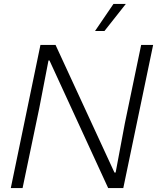

<svg xmlns="http://www.w3.org/2000/svg" viewBox="-20 -958 800 978"><path d="M186 -729H263L563 -79H569L616 -330L699 -729H760L608 0H531L232 -650H227L180 -407L95 0H35ZM558 -938H621L512 -800H464Z"/></svg>

Font: Mona Sans Light
Style: Italic
Weight: 300
Italic angle: -11.7°
Designer: Deni Anggara
Foundry: GitHub
Version: Version 2.000